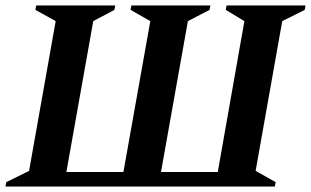

<svg xmlns="http://www.w3.org/2000/svg" viewBox="-34 -680 1134 700"><path d="M386 -660 383 -644 306 -603 208 -53H416L514 -603L442 -644L445 -660H733L730 -644L651 -603L553 -53H760L857 -603L789 -644L792 -660H1080L1077 -644L995 -603L898 -57L971 -16L968 0H-14L-11 -16L72 -57L169 -603L95 -644L98 -660Z"/></svg>

Font: Spectral
Style: Bold Italic
Weight: 700
Italic angle: -10°
Designer: Jean-Baptiste Levee
Foundry: Production Type
Version: Version 2.001